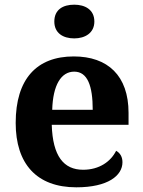

<svg xmlns="http://www.w3.org/2000/svg" viewBox="-20 -790 611 820"><path d="M297 -626C343 -626 383 -649 383 -698C383 -749 343 -770 297 -770C249 -770 212 -749 212 -698C212 -649 249 -626 297 -626ZM306 10C441 10 503 -40 503 -97C503 -119 494 -136 476 -146C453 -100 404 -65 335 -65C252 -65 205 -123 201 -257H529V-308C529 -467 440 -549 295 -549C137 -549 47 -453 47 -265C47 -91 136 10 306 10ZM376 -321H203C206 -427 241 -484 297 -484C354 -484 376 -423 376 -321Z"/></svg>

Font: Noto Serif NP Hmong
Style: Bold
Weight: 700
Designer: Dalton Maag Ltd
Foundry: Dalton Maag Ltd
Version: Version 1.001